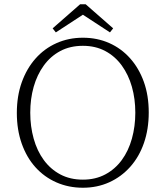

<svg xmlns="http://www.w3.org/2000/svg" viewBox="-20 -866 777 901"><path d="M369 15Q302 15 245 -10Q188 -35 146.5 -81Q105 -127 82 -192Q59 -257 59 -336Q59 -415 82 -479.5Q105 -544 146.5 -591Q188 -638 245 -663.5Q302 -689 369 -689Q436 -689 492.5 -664Q549 -639 590.5 -592.5Q632 -546 655 -482Q678 -418 678 -338Q678 -260 655.5 -195Q633 -130 591 -83Q549 -36 492.5 -10.5Q436 15 369 15ZM369 -23Q428 -23 474 -47.5Q520 -72 551.5 -115Q583 -158 599 -215.5Q615 -273 615 -337Q615 -402 599 -458.5Q583 -515 551.5 -558.5Q520 -602 474 -626.5Q428 -651 369 -651Q309 -651 263 -626.5Q217 -602 185.5 -558.5Q154 -515 138 -458.5Q122 -402 122 -337Q122 -273 138 -215.5Q154 -158 185.5 -115Q217 -72 263 -47.5Q309 -23 369 -23ZM382 -846 511 -733 496 -714 349 -810H389L242 -714L227 -733L356 -846Z"/></svg>

Font: Source Serif 4 Light
Style: Regular
Weight: 300
Designer: Frank Grießhammer
Foundry: Adobe Systems Incorporated
Version: Version 4.004;hotconv 1.0.116;makeotfexe 2.5.65601